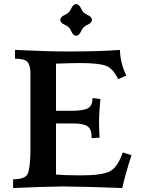

<svg xmlns="http://www.w3.org/2000/svg" viewBox="-20 -944 720 964"><path d="M593.8 0Q396.5 -7.3 298.8 -7.8Q228 -7.8 45.9 0V-43.9Q109.4 -43.9 120.4 -74.2Q131.3 -104.5 132.8 -182.6V-574.7Q132.8 -615.7 118.2 -632.6Q103.5 -649.4 55.2 -649.4V-693.4Q218.3 -685.5 324.7 -685.5Q483.9 -685.5 582 -693.4Q584 -626.5 614.3 -564.5L573.2 -546.4Q547.4 -601.1 510.7 -614.3Q474.1 -627.4 382.3 -627.4Q348.1 -627.4 261.2 -624.5V-387.7H342.8Q397.5 -388.2 420.7 -399.9Q443.8 -411.6 444.8 -451.7L483.9 -446.8Q477.1 -369.1 477.1 -335.4Q477.1 -309.1 480 -252.9L439.9 -250V-256.8Q439.9 -295.9 419.2 -310.1Q398.4 -324.2 347.2 -324.2H261.2V-67.9Q307.6 -63.5 385.3 -63.5Q487.3 -63.5 528.6 -82.3Q569.8 -101.1 596.2 -178.7L640.1 -164.6Q609.9 -70.8 593.8 0ZM362.3 -764.2Q346.7 -765.6 337.4 -787.8Q328.1 -810.1 305.9 -819.3Q283.7 -828.6 282.2 -844.2Q283.7 -859.9 305.9 -869.4Q328.1 -878.9 337.4 -900.6Q346.7 -922.4 362.3 -923.8Q377.9 -922.4 387.5 -900.6Q397 -878.9 418.7 -869.4Q440.4 -859.9 441.9 -844.2Q440.4 -828.6 418.7 -819.3Q397 -810.1 387.5 -787.8Q377.9 -765.6 362.3 -764.2Z"/></svg>

Font: Kelvinch
Style: Bold
Weight: 700
Designer: Paul James Miller
Foundry: High-Logic / Made with FontCreator
Version: Version 3.501;March 28, 2021;FontCreator 13.0.0.2683 64-bit